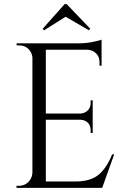

<svg xmlns="http://www.w3.org/2000/svg" viewBox="-20 -910 617 930"><path d="M187 -771C187 -771 193 -763 193 -763C193 -763 298 -829 298 -829C298 -829 411 -763 411 -763C411 -763 417 -771 417 -771C417 -771 303 -890 303 -890C303 -890 293 -890 293 -890C293 -890 187 -771 187 -771ZM60 -10C60 -10 60 0 60 0C60 0 475 0 475 0C475 0 533 -162 533 -162C533 -162 523 -162 523 -162C523 -162 523 -162 523 -162C506 -119 484 -86 458 -64C432 -42 394 -31 345 -31C345 -31 202 -31 202 -31C202 -31 202 -330 202 -330C202 -330 372 -330 372 -330C372 -330 372 -330 372 -330C385 -329 397 -324 406 -315C415 -306 419 -294 419 -281C419 -281 419 -266 419 -266C419 -266 429 -266 429 -266C429 -266 429 -424 429 -424C429 -424 419 -424 419 -424C419 -424 419 -410 419 -410C419 -410 419 -410 419 -410C419 -396 414 -384 405 -375C396 -366 384 -361 371 -360C371 -360 202 -360 202 -360C202 -360 202 -669 202 -669C202 -669 406 -669 406 -669C406 -669 406 -669 406 -669C421 -668 435 -662 446 -651C457 -640 462 -626 462 -610C462 -610 462 -592 462 -592C462 -592 472 -592 472 -592C472 -592 472 -718 472 -718C472 -718 472 -718 472 -718C466 -715 452 -712 430 -707C407 -702 382 -700 353 -700C353 -700 60 -700 60 -700C60 -700 61 -690 61 -690C61 -690 73 -690 73 -690C73 -690 73 -690 73 -690C84 -690 95 -688 104 -683C104 -683 104 -683 104 -683C123 -672 134 -655 137 -633C137 -633 137 -73 137 -73C137 -73 137 -73 137 -73C136 -56 130 -41 118 -29C105 -16 90 -10 73 -10C73 -10 60 -10 60 -10Z"/></svg>

Font: Cinzel Utterance
Style: Regular
Weight: 500
Designer: Natanael Gama
Foundry: ""
Version: ""